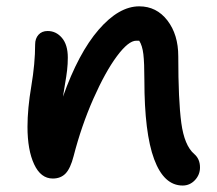

<svg xmlns="http://www.w3.org/2000/svg" viewBox="-20 -510 678 600"><path d="M550.8 69.8Q492.2 69.8 461.7 -12.5Q431.2 -94.7 431.2 -258.8Q431.2 -314 428 -340.8Q424.8 -367.7 415 -382.8H405.8Q381.3 -382.8 345.2 -334.2Q309.1 -285.6 271.7 -201.2Q234.4 -116.7 210 -22Q200.2 16.1 185.1 32Q169.9 47.9 145 47.9Q107.4 47.9 86.7 3.4Q65.9 -41 65.9 -113.8Q65.9 -170.4 77.9 -241.2Q89.8 -312 89.8 -371.1Q89.8 -389.6 100.3 -401.4Q110.8 -413.1 128.9 -413.1Q155.3 -413.1 173.6 -391.6Q191.9 -370.1 191.9 -330.1Q191.9 -310.1 189.7 -290.8Q187.5 -271.5 183.1 -247.1Q178.7 -222.7 176.8 -208Q225.1 -344.2 288.3 -417.2Q351.6 -490.2 415 -490.2Q469.2 -490.2 503.2 -446Q537.1 -401.9 537.1 -334Q537.1 -196.3 546.6 -125.7Q556.2 -55.2 586.9 -28.8Q605 -13.2 605 13.2Q605 36.1 589.1 53Q573.2 69.8 550.8 69.8Z"/></svg>

Font: Shantell Sans Irregular Bouncy
Style: Regular
Weight: 500
Designer: Stephen Nixon, Anya Danilova, Shantell Martin
Foundry: Arrow Type
Version: Version 1.006;[9816181b4]